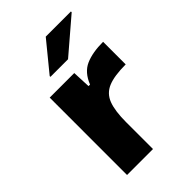

<svg xmlns="http://www.w3.org/2000/svg" viewBox="-217 -810 895 895"><g transform="rotate(-45 231.0 -362.0)"><path d="M73 0V-510H235L239 -420H249Q272 -478 317.5 -498Q363 -518 433 -518V-369Q358 -369 317 -352Q276 -335 260 -293Q244 -251 244 -177V0ZM144 -576V-581L261 -724H427V-719L260 -576Z"/></g></svg>

Font: Saira Expanded
Style: Bold
Weight: 700
Width: 7
Designer: Hector Gatti with collaboration of the Omnibus-Type team
Foundry: Omnibus-Type
Version: Version 1.100; ttfautohint (v1.8.3)